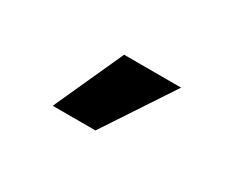

<svg xmlns="http://www.w3.org/2000/svg" viewBox="-41 -870 433 359"><g transform="rotate(30 175.5 -690.5)"><path d="M82.5 -615.7 150.4 -765.1H273.4L174.8 -615.7Z"/></g></svg>

Font: Inter SemiBold
Style: Regular
Weight: 600
Designer: Rasmus Andersson
Foundry: rsms
Version: Version 4.001;git-9221beed3